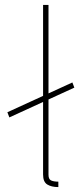

<svg xmlns="http://www.w3.org/2000/svg" viewBox="-20 -760 332 780"><path d="M10 -304 274 -425 282 -404 18 -283ZM155 -740H177V-50Q177 -32 187.5 -27Q198 -22 217 -22V0Q189 0 172 -10.5Q155 -21 155 -51Z"/></svg>

Font: Easer Grotesk Variable
Style: Regular
Weight: 400
Designer: Boardeaser, Bonnie Shaver-Troup, Thomas Jockin
Foundry: Lexend
Version: Version 1.001;Glyphs 3.1.2 (3151)